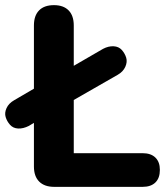

<svg xmlns="http://www.w3.org/2000/svg" viewBox="-61 -727 654 747"><path d="M494 0H150Q112 0 91.5 -20.5Q71 -41 71 -79V-249L51 -237Q29 -226 9.5 -227Q-10 -228 -22 -241.5Q-34 -255 -39 -271.5Q-44 -288 -35.5 -306.5Q-27 -325 -6 -337L71 -382V-628Q71 -666 91 -686.5Q111 -707 149 -707Q186 -707 206 -686.5Q226 -666 226 -628V-471L340 -537Q361 -548 381 -547Q401 -546 413 -532.5Q425 -519 430 -502.5Q435 -486 426.5 -467Q418 -448 397 -436L226 -338V-131H494Q526 -131 543.5 -114Q561 -97 561 -66Q561 -34 543.5 -17Q526 0 494 0Z"/></svg>

Font: Nunito ExtraBold
Style: Regular
Weight: 800
Designer: Vernon Adams
Foundry: Vernon Adams
Version: Version 3.602